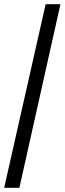

<svg xmlns="http://www.w3.org/2000/svg" viewBox="-20 -780 310 921"><path d="M0 121 199 -760H270L73 121Z"/></svg>

Font: Noto Serif Ethiopic SemiCondensed ExtraBold
Style: Regular
Weight: 800
Width: 4
Designer: Monotype Design Team
Foundry: Monotype Imaging Inc.
Version: Version 2.102; ttfautohint (v1.8.4.7-5d5b)